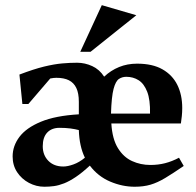

<svg xmlns="http://www.w3.org/2000/svg" viewBox="-20 -709 761 745"><path d="M152.1 15.6Q120.8 15.6 92.3 0.6Q63.9 -14.5 46.4 -41Q29 -67.5 29 -101.9Q29 -142.9 55.5 -178Q82 -213.1 138.6 -236.6Q195.1 -260.1 285.9 -265.4V-314.1Q285.9 -347.4 276.1 -367.7Q266.4 -388 247.2 -397.6Q228.1 -407.1 198.6 -407.1Q188.6 -407.1 175 -404.5L90 -305.4H66.8L55.4 -419.7Q111.6 -441.1 151.1 -450.7Q190.6 -460.2 221.1 -462.9Q251.5 -465.6 279.1 -465.6Q309.6 -465.6 338.1 -452.4Q366.5 -439.2 384.1 -411.5Q410.1 -435.9 442 -448.9Q473.9 -462 511.9 -462Q571.9 -462 610.4 -440Q649 -418 668.1 -379.5Q687.1 -341 687.1 -290Q687.1 -273.8 685.5 -258.6Q683.9 -243.4 681.9 -229.9H412Q415.7 -169.6 437.5 -134.4Q459.2 -99.2 492.3 -84.1Q525.4 -68.9 563.7 -68.9Q593.5 -68.9 620.3 -75.7Q647.1 -82.5 674.6 -97L692.9 -65Q651.4 -36.6 621.3 -18.5Q591.2 -0.4 564.1 7.6Q536.9 15.6 502.6 15.6Q454.4 15.6 407.3 -4.5Q360.2 -24.6 328.6 -66.4Q298.5 -38.6 274 -22.2Q249.5 -5.8 228.8 2.4Q208.1 10.5 189.6 13.1Q171 15.6 152.1 15.6ZM225.6 -62.9Q242.6 -62.9 265.2 -71.1Q287.7 -79.2 309.4 -97.1Q298.6 -119.4 292.8 -145.8Q286.9 -172.3 285.9 -204.3Q271.6 -208.1 252.9 -210.6Q234.1 -213 211 -213Q180.5 -213 163.2 -194.6Q145.9 -176.2 145.9 -141.6Q145.9 -107.1 167.6 -85Q189.4 -62.9 225.6 -62.9ZM410.7 -268.3H562.1Q563.3 -321.9 551.1 -353.1Q538.9 -384.4 517.8 -397.7Q496.8 -411 470 -411Q454 -411 441.4 -402.6Q428.7 -394.1 420.7 -364.1Q412.7 -334 410.7 -268.3ZM291.4 -507.9 375 -689 508.9 -649.9 331.2 -507.9Z"/></svg>

Font: Ancizar Serif Light
Style: Regular
Weight: 300
Designer: Cesar Puertas, Viviana Monsalve, Julian Moncada, Julian Prieto, Jose Castro, Felipe Aragon, Mariel Hernandez, Sara Alarc
Version: Version 8.100